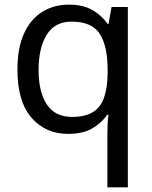

<svg xmlns="http://www.w3.org/2000/svg" viewBox="-20 -566 655 826"><path d="M442 11Q442 -7 443 -31Q444 -55 447 -72H441Q418 -38 377.5 -14Q337 10 273 10Q176 10 115.5 -59.5Q55 -129 55 -267Q55 -359 83 -421Q111 -483 161 -514.5Q211 -546 276 -546Q339 -546 379 -522Q419 -498 443 -463H447L460 -536H530V240H442ZM290 -63Q345 -63 378.5 -83Q412 -103 427 -144.5Q442 -186 443 -248V-266Q443 -368 409 -420.5Q375 -473 288 -473Q216 -473 181 -416.5Q146 -360 146 -265Q146 -170 181.5 -116.5Q217 -63 290 -63Z"/></svg>

Font: mlyalm115
Style: Regular
Weight: 400
Designer: Jelle Bosma - Monotype Design Team
Foundry: Monotype Imaging Inc.
Version: Version 2.103